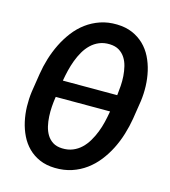

<svg xmlns="http://www.w3.org/2000/svg" viewBox="-109 -809 805 907"><g transform="rotate(15 293.5 -355.5)"><path d="M539.6 -310.1Q533.2 -271.5 521.2 -232.4Q509.3 -193.4 491.2 -157.5Q473.1 -121.6 448.7 -90.6Q424.3 -59.6 393.3 -36.9Q362.3 -14.2 324.5 -1.7Q286.6 10.7 242.2 9.8Q199.7 8.8 167.2 -5.4Q134.8 -19.5 111.1 -43.2Q87.4 -66.9 72.3 -97.9Q57.1 -128.9 49.3 -164.1Q41.5 -199.2 40.5 -236.6Q39.6 -273.9 44.4 -309.6L58.6 -400.4Q64.5 -438.5 76.4 -477.5Q88.4 -516.6 106.2 -552.5Q124 -588.4 147.9 -619.6Q171.9 -650.9 202.6 -673.6Q233.4 -696.3 270.5 -709Q307.6 -721.7 352.1 -720.7Q395 -719.7 427.7 -705.6Q460.4 -691.4 484.6 -668Q508.8 -644.5 524.4 -613.3Q540 -582 548.1 -546.6Q556.2 -511.2 557.4 -473.9Q558.6 -436.5 553.7 -400.4ZM425.8 -315.4H160.2L159.2 -309.1Q156.2 -290 154.5 -266.4Q152.8 -242.7 154.1 -218.5Q155.3 -194.3 160.6 -171.4Q166 -148.4 177 -130.4Q188 -112.3 206.1 -100.8Q224.1 -89.4 251.5 -88.4Q280.3 -87.4 303.5 -96.9Q326.7 -106.4 344.5 -123.3Q362.3 -140.1 375.7 -162.8Q389.2 -185.5 398.9 -210.4Q408.7 -235.4 414.8 -261Q420.9 -286.6 424.8 -309.6ZM172.9 -398.4H438.5L439 -401.9Q441.4 -421.4 443.1 -445.1Q444.8 -468.8 443.1 -492.9Q441.4 -517.1 435.8 -539.8Q430.2 -562.5 418.7 -580.3Q407.2 -598.1 388.9 -609.4Q370.6 -620.6 343.3 -621.6Q314.5 -622.6 291.7 -613Q269 -603.5 251.5 -586.7Q233.9 -569.8 220.9 -547.4Q208 -524.9 198.7 -500Q189.5 -475.1 183.3 -449.7Q177.2 -424.3 173.3 -401.4Z"/></g></svg>

Font: Roboto Mono Medium
Style: Italic
Weight: 500
Designer: Google
Version: Version 2.000985; 2015; ttfautohint (v1.3)